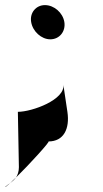

<svg xmlns="http://www.w3.org/2000/svg" viewBox="-36 -696 405 752"><path d="M-16 36C-16 38 -8 32 4 21C-3 26 -10 31 -16 36ZM4 21C12 15 20 8 27 -1C18 7 10 15 4 21ZM27 -1C80 -53 161 -142 154 -142C213 -142 238 -191 228 -258L212 -365C221 -306 90 -258 34 -258L38 -41C38 -24 33 -11 27 -1ZM86 -610C92 -573 126 -542 161 -542C197 -542 222 -573 216 -610C210 -646 176 -676 140 -676C105 -676 80 -646 86 -610Z"/></svg>

Font: Ampere
Style: SCRevIta
Weight: 400
Version: Version 1